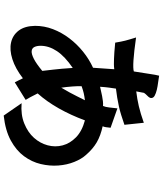

<svg xmlns="http://www.w3.org/2000/svg" viewBox="59 -834 882 1040"><g transform="rotate(90 500.0 -314.0)"><path d="M364 -102Q362 -120 357 -162.5Q352 -205 348 -267Q286 -225 257 -181.5Q228 -138 228 -93Q228 -73 234.5 -59.5Q241 -46 256.5 -44.5Q272 -43 298 -56Q324 -69 364 -102ZM455 -205Q469 -228 481 -250.5Q493 -273 502 -291Q511 -309 516.5 -320Q522 -331 523 -333Q500 -330 484.5 -326.5Q469 -323 447 -315Q446 -296 448.5 -263.5Q451 -231 455 -205ZM567 -509 672 -472Q670 -455 669 -447Q668 -439 664 -429Q715 -418 751 -397Q787 -376 819 -339Q841 -315 857 -275.5Q873 -236 876.5 -189Q880 -142 868.5 -93.5Q857 -45 826 -3Q795 39 741 68.5Q687 98 606 107L539 10Q601 15 649 -4.5Q697 -24 726.5 -57Q756 -90 767 -131Q778 -172 767.5 -212Q757 -252 724 -284.5Q691 -317 632 -333Q604 -257 567 -191.5Q530 -126 486 -77Q500 -48 506.5 -37Q513 -26 521 -12L426 47Q420 36 415 25.5Q410 15 404 3Q351 44 300.5 60Q250 76 210 67Q170 58 145.5 25.5Q121 -7 120 -63Q120 -113 138 -160Q156 -207 187.5 -248.5Q219 -290 260 -323Q301 -356 347 -377Q349 -406 351 -434.5Q353 -463 355 -492Q341 -490 328 -490Q315 -490 299 -490.5Q283 -491 262 -492.5Q241 -494 211 -497Q208 -515 205.5 -527.5Q203 -540 200 -552Q197 -564 193 -577Q189 -590 183 -610Q337 -588 367 -598Q376 -652 380.5 -684Q385 -716 390 -735Q405 -732 426 -729.5Q447 -727 466 -722.5Q485 -718 498 -711Q511 -704 511 -692Q511 -683 499.5 -672Q488 -661 483 -653L475 -611Q517 -616 555.5 -625Q594 -634 645 -652L656 -547Q627 -537 603 -529.5Q579 -522 556 -517Q533 -512 509.5 -508Q486 -504 460 -501Q457 -481 454.5 -463Q452 -445 450 -415Q459 -417 472.5 -420Q486 -423 500 -426Q514 -429 528.5 -430.5Q543 -432 554 -431Q560 -445 562 -464.5Q564 -484 567 -509Z"/></g></svg>

Font: D2Coding
Style: Bold
Weight: 700
Monospace: yes
Designer: Yong-Rak Park; Jeong-Hwan Yoon; Sang-Min Lee;
Foundry: NHN Corporation
Version: Version 1.3.2; Build 20180524